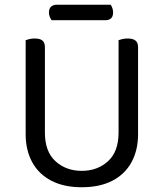

<svg xmlns="http://www.w3.org/2000/svg" viewBox="-20 -775 689 808"><path d="M324 13Q249 13 196 -14.5Q143 -42 115.5 -92.5Q88 -143 88 -210V-292H169V-217Q169 -137 213.5 -96.5Q258 -56 324 -56Q390 -56 434.5 -96.5Q479 -137 479 -217V-292H561V-210Q561 -143 533.5 -92.5Q506 -42 453 -14.5Q400 13 324 13ZM169 -251H88V-606Q93 -608 103.5 -610.5Q114 -613 126 -613Q148 -613 158.5 -604.5Q169 -596 169 -576ZM561 -251H479V-606Q484 -608 494.5 -610.5Q505 -613 517 -613Q539 -613 550 -604.5Q561 -596 561 -576ZM424 -690H197Q193 -696 189.5 -704Q186 -712 186 -722Q186 -739 195 -747Q204 -755 218 -755H446Q450 -749 453 -740.5Q456 -732 456 -723Q456 -706 447.5 -698Q439 -690 424 -690Z"/></svg>

Font: Baloo Tamma 2
Style: Regular
Weight: 400
Designer: Divya Kowshik, Shuchita Grover and Ek Type
Foundry: Ek Type
Version: Version 1.700